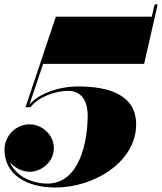

<svg xmlns="http://www.w3.org/2000/svg" viewBox="-20 -824 722 854"><path d="M585.5 -270.5C585.5 -400.5 468 -439.5 327 -439.5C242 -439.5 151.5 -408 110.5 -358L172 -540H621L681.5 -804.5H668L655 -750H228.5L93.5 -347H115.5C151 -393.5 226 -420 285 -420C334 -420 370 -384.5 370 -310.5C370 -196 335 -7.5 191 -7.5C126.5 -7.5 52 -37 24.5 -102C46 -77.5 79 -60 111.5 -60C166 -60 219.5 -105 219.5 -165C219.5 -225 166.5 -271 111.5 -271C51 -271 0 -220 0 -159C0 -46.5 99 10 226 10C402 10 585.5 -105.5 585.5 -270.5Z"/></svg>

Font: Bodoni* 16pt Fatface
Style: Italic
Weight: 900
Italic angle: -13°
Version: Version 2.3